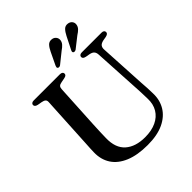

<svg xmlns="http://www.w3.org/2000/svg" viewBox="-242 -1052 1227 1227"><g transform="rotate(-45 371.5 -439.0)"><path d="M588.5 -294.5 570.5 -613.5Q569.5 -632 560.5 -642.2Q551.5 -652.5 531.5 -656.5L503.5 -661.5Q490 -664.5 485 -669.5Q480 -674.5 480 -682Q480 -690 486.5 -695Q493 -700 504 -700H682Q694 -700 700 -695Q706 -690 706 -682Q706 -674.5 700.8 -669.5Q695.5 -664.5 682.5 -661.5L656.5 -657Q633 -652 624.8 -640.5Q616.5 -629 618 -611L635.5 -294Q637.5 -269 638.8 -244.8Q640 -220.5 640.5 -194.5Q643 -133 614.5 -85.2Q586 -37.5 528.2 -10.2Q470.5 17 383.5 17Q291.5 17 229.2 -9Q167 -35 136.2 -82.2Q105.5 -129.5 107 -193Q107 -206.5 108.2 -227Q109.5 -247.5 110.8 -271.8Q112 -296 113.5 -321.5L130 -625Q131 -639 123 -646.2Q115 -653.5 97.5 -656.5L69 -661.5Q45.5 -666.5 45.5 -682Q45.5 -690 51.8 -695Q58 -700 70 -700H306Q318 -700 324.2 -695Q330.5 -690 330.5 -682Q330.5 -674.5 325.2 -669.5Q320 -664.5 306.5 -662L278 -656.5Q262.5 -654 255.2 -647.2Q248 -640.5 247 -626L230.5 -323Q228.5 -286.5 227.5 -257Q226.5 -227.5 226 -203Q224 -115.5 272.5 -72.8Q321 -30 407 -30Q466 -30 508 -49.8Q550 -69.5 572.2 -106.2Q594.5 -143 592.5 -194.5Q592 -228.5 590.8 -251.5Q589.5 -274.5 588.5 -294.5ZM366 -843Q378 -868.5 391.5 -882.8Q405 -897 426 -895Q444 -893.5 454.2 -881.2Q464.5 -869 463 -852.5Q461 -836 450 -823.5Q439 -811 421 -799L347.5 -740Q342.5 -736.5 336.5 -735.8Q330.5 -735 326 -738.5Q321.5 -742.5 322.2 -747.5Q323 -752.5 325.5 -758.5ZM509 -843Q521.5 -868 535.5 -882Q549.5 -896 570.5 -893Q588 -891 598 -878.5Q608 -866 605.5 -849.5Q603 -833 591.5 -821Q580 -809 561.5 -797.5L487.5 -739.5Q482 -736.5 476.2 -736Q470.5 -735.5 466 -739Q462 -743 462.8 -748Q463.5 -753 466.5 -758.5Z"/></g></svg>

Font: Fraunces Wonky
Style: Regular
Weight: 400
Version: Version 1.000;[b76b70a41]